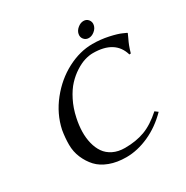

<svg xmlns="http://www.w3.org/2000/svg" viewBox="-182 -952 1079 1114"><g transform="rotate(-30 357.5 -395.0)"><path d="M473.1 -713.4Q460.9 -728.5 465.1 -748.8Q469.2 -769 488 -784.4Q506.8 -799.8 527.1 -799.8Q547.4 -799.8 559.3 -784.4Q571.3 -769 567.1 -748.8Q563 -728.5 544.4 -713.4Q525.9 -698.2 505.6 -698.2Q485.4 -698.2 473.1 -713.4ZM504.9 -658.2Q559.1 -658.2 611.1 -647Q663.1 -635.7 688.5 -624L713.4 -612.8L714.8 -609.9Q710.9 -600.6 703.6 -585Q696.3 -569.3 693.6 -563.7Q690.9 -558.1 686.5 -546.6Q682.1 -535.2 678.7 -524.7Q675.3 -514.2 670.9 -499L661.1 -498Q628.4 -610.8 481 -610.8Q455.1 -610.8 425.5 -601.8Q396 -592.8 362.8 -571.5Q329.6 -550.3 300.8 -519.5Q272 -488.8 247.6 -440.4Q223.1 -392.1 210.9 -334Q201.2 -289.1 200.2 -247.3Q199.2 -205.6 208.5 -167.7Q217.8 -129.9 237.1 -102.1Q256.3 -74.2 290 -57.6Q323.7 -41 368.7 -41Q442.4 -41 500.7 -62.5Q559.1 -84 621.6 -140.1L641.6 -125Q577.6 -59.6 500.5 -24.9Q423.3 9.8 349.1 9.8Q286.6 9.8 237.8 -8.5Q189 -26.9 160.2 -58.1Q131.3 -89.4 113.5 -131.1Q95.7 -172.9 95.7 -219.5Q95.7 -266.1 104 -314.9Q124.5 -410.6 188 -490.2Q251.5 -569.8 335.9 -614Q420.4 -658.2 504.9 -658.2Z"/></g></svg>

Font: Linux Biolinum O
Style: Italic
Weight: 400
Italic angle: -12°
Designer: Philipp H. Poll
Foundry: Philipp H. Poll
Version: Version 1.1.3